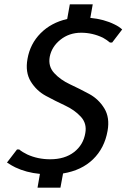

<svg xmlns="http://www.w3.org/2000/svg" viewBox="-20 -790 580 880"><path d="M152 70 163 7Q100 1 50 -23Q37 -29 12 -45L58 -105H68Q82 -93 105 -82Q153 -60 210 -60Q277 -60 319.5 -93Q362 -126 371 -180Q379 -224 350.5 -255Q322 -286 278 -306.5Q234 -327 190.5 -350.5Q147 -374 121 -416.5Q95 -459 106 -520Q118 -589 166 -637.5Q214 -686 288 -703L300 -770H405L394 -708Q457 -702 505 -678Q526 -668 540 -655L494 -595H484Q470 -607 452 -617Q404 -640 352 -640Q297 -640 257 -608Q217 -576 208 -530Q200 -486 228.5 -455Q257 -424 301 -403.5Q345 -383 388.5 -359.5Q432 -336 458 -293.5Q484 -251 473 -190Q459 -111 406.5 -60Q354 -9 269 5L257 70Z"/></svg>

Font: Scada
Style: Italic
Weight: 400
Italic angle: -10°
Designer: Jovanny Lemonad
Foundry: Jovanny Lemonad
Version: Version 4.100;PS 004.100;hotconv 1.0.88;makeotf.lib2.5.64775